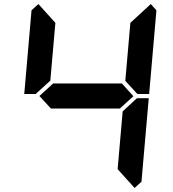

<svg xmlns="http://www.w3.org/2000/svg" viewBox="-20 -975 856 950"><path d="M583 -562 640 -499 573 -438H232L175 -500L243 -562ZM162 -515 157 -510H100L136 -924L170 -955L254 -862L229 -576ZM653 -485 658 -489H716L680 -76L646 -45L562 -138L587 -424ZM726 -955 754 -924 718 -510H660L656 -514L600 -575L625 -862Z"/></svg>

Font: DSEG7 Classic
Style: BoldItalic
Weight: 700
Italic angle: -5°
Designer: Keshikan(Twitter:@keshinomi_88pro)
Version: Version 0.46